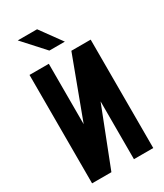

<svg xmlns="http://www.w3.org/2000/svg" viewBox="-218 -974 907 1059"><g transform="rotate(-30 235.5 -444.0)"><path d="M42 -690.4H165V-305.7L308.6 -690.4H431.6V0H308.6V-368.2L165 0H42ZM81.1 -887.7H204.1L302.7 -752H204.1Z"/></g></svg>

Font: Dinish Condensed
Style: Bold
Weight: 700
Width: 3
Designer: Bert Driehuis
Foundry: Playbeing
Version: Version 3.006; git-39231f3c-release